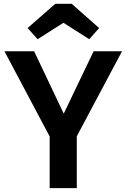

<svg xmlns="http://www.w3.org/2000/svg" viewBox="-20 -975 655 995"><path d="M377.9 -268.7V0H237.4V-267.7L3.1 -709.2H156.9L310.3 -386.2L465.1 -709.2H612.3ZM351.3 -955.4 493.8 -829.7 442.6 -771.8 308.7 -856.9 174.9 -771.8 123.1 -829.7 266.7 -955.4Z"/></svg>

Font: Fira Code SemiBold
Style: Regular
Weight: 600
Designer: Carrois Corporate, Edenspiekermann AG, Nikita Prokopov
Foundry: Carrois Corporate, Edenspiekermann AG, Nikita Prokopov
Version: Version 6.002